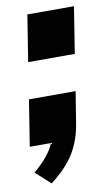

<svg xmlns="http://www.w3.org/2000/svg" viewBox="-79 -550 429 746"><g transform="rotate(-10 136.0 -176.5)"><path d="M63 155 5 102Q50 64 72 30Q94 -4 100 -43L131 0H4L33 -182H217L197 -58Q187 5 157.5 55Q128 105 63 155ZM55 -325 84 -508H268L239 -325Z"/></g></svg>

Font: Mulish ExtraLight Black
Style: Italic
Weight: 900
Italic angle: -9°
Version: Version 3.603